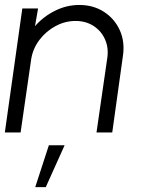

<svg xmlns="http://www.w3.org/2000/svg" viewBox="-30 -534 584 774"><path d="M465.5 -308.5 422.5 0H359L402 -297Q409 -339 394 -373.8Q379 -408.5 347.8 -429Q316.5 -449.5 274.5 -449.5Q232.5 -449.5 194.2 -429Q156 -408.5 129.5 -373.8Q103 -339 96 -297L53 0H-10.5L60 -500H123.5L111 -428.5Q144.5 -467 191.5 -490.5Q238.5 -514 289.5 -514Q346.5 -514 389.2 -486.2Q432 -458.5 453 -412Q474 -365.5 465.5 -308.5ZM112 220.5 167 51.5H230.5L154.5 220.5Z"/></svg>

Font: Urbanist Light
Style: Italic
Weight: 300
Italic angle: -8°
Designer: Corey Hu
Foundry: Corey Hu
Version: Version 1.330; ttfautohint (v1.8.4.7-5d5b)